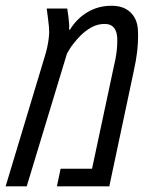

<svg xmlns="http://www.w3.org/2000/svg" viewBox="-56 -660 532 680"><path d="M-36.1 0 104 -464.8Q107.9 -477.1 111.1 -491.9Q114.3 -506.8 116.2 -521.5Q118.2 -536.1 118.2 -547.9Q118.2 -556.2 117.2 -566.7Q116.2 -577.1 114.3 -592.3Q112.3 -607.4 109.4 -629.9H182.1Q184.6 -615.2 186.3 -601.1Q188 -586.9 189 -574.2Q189 -568.8 189 -564.5Q189 -560.1 188.5 -555.2H191.9Q215.8 -594.2 253.9 -616.9Q292 -639.6 338.9 -639.6Q369.6 -639.6 389.4 -628.4Q409.2 -617.2 419.4 -599.6Q424.8 -590.8 427.7 -581.3Q430.7 -571.8 431.9 -560.1Q433.1 -548.3 433.1 -532.7Q433.1 -505.9 429.7 -476.6Q426.3 -447.3 417.5 -407.2L331.1 0H145.5L158.7 -62.5H270L344.2 -410.6Q349.6 -433.6 352.8 -450.4Q356 -467.3 357.7 -482.9Q359.4 -498.5 359.4 -518.1Q359.4 -535.6 355 -548.3Q350.6 -561 340.8 -568.1Q331.1 -575.2 314 -575.2Q290.5 -575.2 269.5 -564Q248.5 -552.7 230.5 -535.2Q217.8 -522.5 205.8 -507.6Q193.8 -492.7 187.5 -481L181.2 -470.2L38.6 0Z"/></svg>

Font: Open Sans Condensed
Style: Italic
Weight: 400
Width: 3
Italic angle: -12°
Designer: Monotype Design Team
Foundry: Monotype Imaging Inc.
Version: Version 3.000